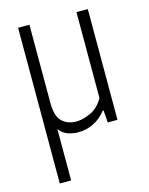

<svg xmlns="http://www.w3.org/2000/svg" viewBox="-115 -615 702 907"><g transform="rotate(-15 236.0 -161.0)"><path d="M212 9Q182.5 9 158.8 0Q135 -9 118.5 -31V220H63V-541.5H118.5V-160Q118.5 -93 145.8 -67.8Q173 -42.5 216 -42.5Q246 -42.5 285 -60Q324 -77.5 348.5 -122V-541.5H404V0H356.5L352 -59.5H347.5Q320 -24.5 284.8 -7.8Q249.5 9 212 9Z"/></g></svg>

Font: Encode Sans Condensed Light
Style: Regular
Weight: 300
Width: 3
Designer: Multiple Designers
Foundry: Impallari Type
Version: Version 3.000; ttfautohint (v1.8.3) -l 8 -r 50 -G 200 -x 14 